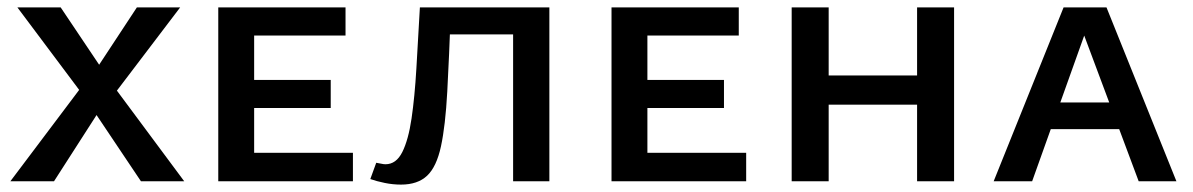

<svg xmlns="http://www.w3.org/2000/svg" viewBox="-20 -490 3224 519"><path d="M8 0 194 -247 27 -470H144L248 -315L350 -470H467L296 -245L478 0H361L241 -179L126 0Z M570 0V-470H667V0ZM603 0V-77H934V0ZM603 -198V-274H874V-198ZM603 -394V-470H914V-394Z M1064 9Q1042 9 1020 4.5Q998 0 981 -6L997 -50Q1004 -49 1010.5 -47.5Q1017 -46 1022 -46Q1051 -46 1067.5 -79Q1084 -112 1092.5 -170Q1101 -228 1105.5 -304.5Q1110 -381 1115 -470H1199Q1194 -334 1189 -242Q1184 -150 1172 -94.5Q1160 -39 1134.5 -15Q1109 9 1064 9ZM1367 0V-470H1465V0ZM1148 -397V-470H1410V-397Z M1633 0V-470H1730V0ZM1666 0V-77H1997V0ZM1666 -198V-274H1937V-198ZM1666 -394V-470H1977V-394Z M2459 0V-470H2559V0ZM2120 0V-470H2220V0ZM2153 -207V-286H2526V-207Z M2666 0 2855 -470H2971L3160 0H3058L2898 -428H2923L2770 0ZM2766 -141 2789 -213H3016L3050 -141Z"/></svg>

Font: Ysabeau SC SemiBold
Style: Regular
Weight: 600
Designer: Christian Thalmann (Catharsis Fonts)
Version: Version 2.001;gftools[0.9.30]; featfreeze: smcp